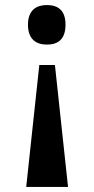

<svg xmlns="http://www.w3.org/2000/svg" viewBox="-20 -562 375 762"><path d="M166 -542C126 -542 91 -523 91 -464C91 -404 126 -385 166 -385C208 -385 240 -404 240 -464C240 -523 208 -542 166 -542ZM198 -304H136L84 180H250Z"/></svg>

Font: Noto Serif Hebrew ExtraCondensed ExtraBold
Style: Regular
Weight: 800
Width: 2
Designer: Monotype Design Team
Foundry: Monotype Imaging Inc.
Version: Version 2.004